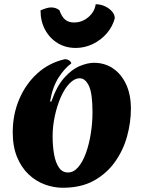

<svg xmlns="http://www.w3.org/2000/svg" viewBox="-20 -870 677 905"><path d="M276 15Q233 15 191 -0.5Q149 -16 115 -48Q81 -80 60.5 -129.5Q40 -179 40 -247Q40 -330 70.5 -402Q101 -474 156 -524Q211 -574 286 -591Q297 -591 306 -585Q315 -579 316 -571Q285 -549 256.5 -505Q228 -461 216 -392L222 -391Q247 -463 282.5 -503Q318 -543 355.5 -558.5Q393 -574 423 -574Q473 -574 512 -548Q551 -522 574 -473.5Q597 -425 597 -357Q597 -293 579 -227.5Q561 -162 522 -107Q483 -52 422.5 -18.5Q362 15 276 15ZM300 -57Q327 -57 348.5 -82Q370 -107 385 -148.5Q400 -190 408 -240.5Q416 -291 416 -341Q416 -430 399 -465.5Q382 -501 356 -501Q331 -501 307.5 -476.5Q284 -452 266.5 -412Q249 -372 238.5 -323.5Q228 -275 228 -228Q228 -181 235 -142Q242 -103 258 -80Q274 -57 300 -57ZM171 -821Q184 -827 197.5 -831Q211 -835 221 -835Q243 -835 260 -822Q271 -791 287 -777.5Q303 -764 329 -764Q355 -764 376.5 -775.5Q398 -787 413 -806.5Q428 -826 431 -850Q454 -850 474.5 -840.5Q495 -831 508 -816Q521 -801 521 -784Q511 -745 483.5 -713Q456 -681 417.5 -662.5Q379 -644 337 -644Q289 -644 251.5 -667Q214 -690 192.5 -730Q171 -770 171 -821Z"/></svg>

Font: Merienda Black
Style: Regular
Weight: 900
Designer: Eduardo Rodriguez Tunni
Foundry: Eduardo Rodriguez Tunni
Version: Version 2.001